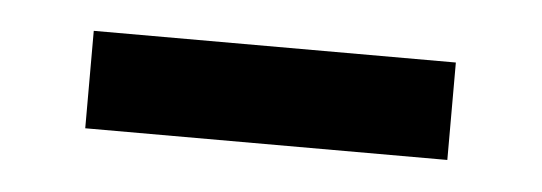

<svg xmlns="http://www.w3.org/2000/svg" viewBox="-24 -683 449 159"><g transform="rotate(5 200.0 -603.5)"><path d="M49.5 -563.5V-644.5H350.5V-563.5Z"/></g></svg>

Font: Anek Gurmukhi Medium SemiBold
Style: Regular
Weight: 600
Version: Version 1.003